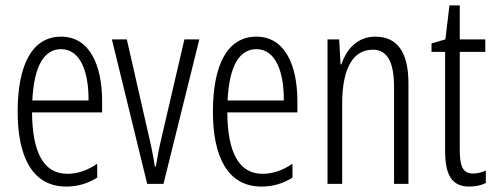

<svg xmlns="http://www.w3.org/2000/svg" viewBox="-20 -677 1824 707"><path d="M205 -542C98 -542 45 -438 45 -265C45 -102 98 10 224 10C267 10 305 -2 338 -23V-74C301 -49 265 -37 228 -37C141 -37 99 -115 98 -263H356V-305C356 -432 313 -542 205 -542ZM205 -496C277 -496 307 -410 306 -307H99C105 -435 143 -496 205 -496Z M522 0H582L714 -532H659L576 -175C566 -134 559 -96 554 -64H550C544 -107 535 -147 526 -185L447 -532H392Z M924 -542C817 -542 764 -438 764 -265C764 -102 817 10 943 10C986 10 1024 -2 1057 -23V-74C1020 -49 984 -37 947 -37C860 -37 818 -115 817 -263H1075V-305C1075 -432 1032 -542 924 -542ZM924 -496C996 -496 1026 -410 1025 -307H818C824 -435 862 -496 924 -496Z M1362 -542C1296 -542 1256 -496 1237 -440H1234L1229 -532H1186V0H1240V-295C1240 -431 1283 -494 1353 -494C1404 -494 1431 -452 1431 -357V0H1484V-370C1484 -488 1441 -542 1362 -542Z M1722 -38C1683 -38 1673 -67 1673 -126V-486H1767V-532H1673V-657H1635L1620 -532L1569 -517V-486H1619V-123C1619 -35 1642 10 1708 10C1733 10 1752 5 1769 -3V-49C1756 -43 1739 -38 1722 -38Z"/></svg>

Font: Noto Sans Gurmukhi UI ExtraCondensed Light
Style: Regular
Weight: 300
Width: 2
Designer: Jelle Bosma - Monotype Design Team
Foundry: Monotype Imaging Inc.
Version: Version 2.004